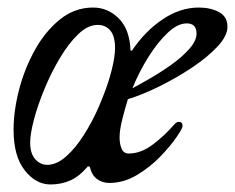

<svg xmlns="http://www.w3.org/2000/svg" viewBox="-20 -470 623 509"><path d="M441 -139Q448 -147 454 -147Q464 -147 464 -136Q464 -130 448 -106.5Q432 -83 405 -55Q378 -27 343 -6Q308 15 270 15Q251 15 237 4.5Q223 -6 218 -28L213 -29Q190 -2 166 8.5Q142 19 114 19Q75 19 45.5 -18.5Q16 -56 16 -126Q16 -176 30.5 -232Q45 -288 72.5 -337.5Q100 -387 139 -418.5Q178 -450 227 -450Q266 -450 295 -421Q324 -392 326 -336H330Q365 -388 411.5 -419Q458 -450 507 -450Q538 -450 560.5 -438Q583 -426 583 -399Q583 -375 557 -347Q531 -319 490 -291.5Q449 -264 403.5 -241.5Q358 -219 319 -207Q311 -181 304 -153Q297 -125 297 -106Q297 -88 302.5 -75.5Q308 -63 321 -63Q353 -63 384 -86Q415 -109 441 -139ZM475 -408Q451 -408 424.5 -383Q398 -358 373.5 -319Q349 -280 331 -236Q350 -246 378.5 -262.5Q407 -279 435 -299Q463 -319 482 -340.5Q501 -362 501 -381Q501 -408 475 -408ZM105 -33Q130 -33 155 -55Q180 -77 202.5 -112.5Q225 -148 242 -187L251 -209Q267 -248 276 -284Q285 -320 285 -342Q285 -374 272.5 -389Q260 -404 239 -404Q213 -404 187.5 -379.5Q162 -355 139 -316.5Q116 -278 98 -234.5Q80 -191 70 -153Q60 -115 60 -92Q60 -63 73.5 -48Q87 -33 105 -33Z"/></svg>

Font: Sedan
Style: Italic
Weight: 400
Italic angle: -13.8°
Designer: Sebastian Salazar
Foundry: Sebastian Salazar
Version: Version 1.100; ttfautohint (v1.8.4.7-5d5b)